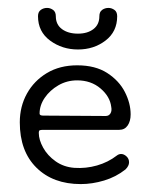

<svg xmlns="http://www.w3.org/2000/svg" viewBox="-20 -455 380 485"><path d="M184 10Q114 10 72 -31.5Q30 -73 30 -146Q30 -186 48 -218.5Q66 -251 98.5 -270.5Q131 -290 175 -290Q221 -290 251 -270.5Q281 -251 295.5 -222.5Q310 -194 310 -166Q310 -149 302.5 -138Q295 -127 281 -127H89Q83 -127 80.5 -126Q78 -125 78 -119Q78 -102 89 -82Q100 -62 120.5 -47.5Q141 -33 168 -31Q197 -29 225 -37Q253 -45 275 -62Q280 -66 286 -66Q293 -66 299.5 -60Q306 -54 306 -45Q306 -36 297 -27Q273 -8 243 1Q213 10 184 10ZM247 -162Q255 -162 259 -168.5Q263 -175 261 -185Q258 -211 234 -231.5Q210 -252 175 -252Q149 -252 127.5 -239.5Q106 -227 93 -208Q80 -189 80 -168Q80 -163 89 -163ZM177 -330Q137 -330 106.5 -352.5Q76 -375 76 -414Q76 -425 83 -430Q90 -435 99 -435Q107 -435 114 -430Q121 -425 121 -414Q121 -393 136.5 -381.5Q152 -370 177 -370Q201 -370 216 -381.5Q231 -393 231 -414Q231 -425 238 -430Q245 -435 254 -435Q262 -435 269 -430Q276 -425 276 -414Q276 -375 246.5 -352.5Q217 -330 177 -330Z"/></svg>

Font: Dongle Light
Style: Regular
Weight: 300
Designer: Yanghee Ryu
Foundry: Yanghee Ryu
Version: Version 2.000